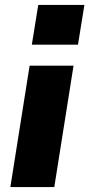

<svg xmlns="http://www.w3.org/2000/svg" viewBox="-20 -758 362 778"><path d="M109 -577 135 -738H322L296 -577ZM22 0 100 -492H278L200 0Z"/></svg>

Font: Nunito Sans 12pt Black
Style: Italic
Weight: 900
Italic angle: -9°
Designer: Vernon Adams
Foundry: Vernon Adams
Version: Version 3.101;gftools[0.9.27]